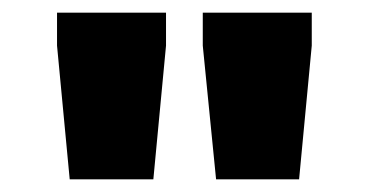

<svg xmlns="http://www.w3.org/2000/svg" viewBox="-20 -708 583 303"><path d="M321 -425 300 -636V-688H472V-636L452 -425ZM90 -425 70 -636V-688H242V-636L222 -425Z"/></svg>

Font: Saira SemiExpanded ExtraBold
Style: Regular
Weight: 800
Width: 6
Designer: Hector Gatti with collaboration of the Omnibus-Type team
Foundry: Omnibus-Type
Version: Version 1.101